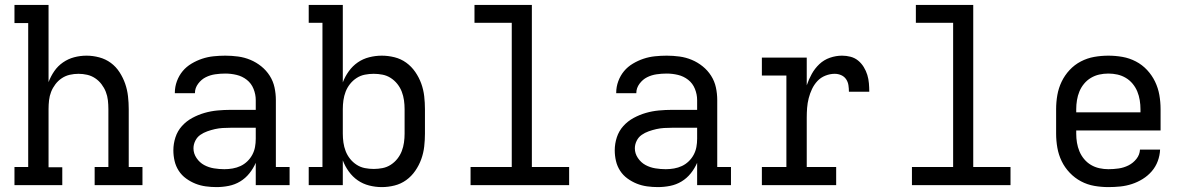

<svg xmlns="http://www.w3.org/2000/svg" viewBox="-20 -755 4840 783"><path d="M234 0H39V-74H95V-661H39V-735H178V-420Q187 -444 201.5 -465Q216 -486 237 -500.5Q258 -515 282.5 -521.5Q307 -528 333 -528Q359 -528 385 -521Q411 -514 432 -498.5Q453 -483 467.5 -460.5Q482 -438 490.5 -413.5Q499 -389 502 -362.5Q505 -336 505 -310V-74H561V0H366V-74H422V-310Q422 -328 420 -346Q418 -364 411.5 -380.5Q405 -397 394 -411.5Q383 -426 368 -436Q353 -446 335.5 -450Q318 -454 300 -454Q282 -454 264.5 -450Q247 -446 232 -436Q217 -426 206 -411.5Q195 -397 188.5 -380.5Q182 -364 180 -346Q178 -328 178 -310V-73H234Z M863 8Q841 8 819 5Q797 2 777 -6Q757 -14 739 -27Q721 -40 709 -58.5Q697 -77 692 -98.5Q687 -120 687 -142Q687 -169 695.5 -195Q704 -221 722 -241Q740 -261 764 -274Q788 -287 814 -294.5Q840 -302 867 -304.5Q894 -307 920 -307H1023V-347Q1023 -370 1014 -392.5Q1005 -415 986.5 -429.5Q968 -444 945 -449.5Q922 -455 899 -455Q878 -455 857.5 -452Q837 -449 819 -440Q801 -431 788 -413.5Q775 -396 775 -376V-375H693V-377Q693 -401 701.5 -424Q710 -447 725 -465Q740 -483 761 -495.5Q782 -508 804.5 -515.5Q827 -523 851 -525.5Q875 -528 899 -528Q925 -528 951 -524.5Q977 -521 1001 -511Q1025 -501 1045.5 -484.5Q1066 -468 1080 -446Q1094 -424 1099.5 -398.5Q1105 -373 1105 -347V-74H1161V0H1023V-91Q1013 -68 997 -48Q981 -28 959.5 -15Q938 -2 913 3Q888 8 863 8ZM895 -65Q912 -65 929 -68Q946 -71 961 -78Q976 -85 988.5 -97Q1001 -109 1009 -124Q1017 -139 1020 -155.5Q1023 -172 1023 -189V-234H921Q904 -234 888 -233Q872 -232 856.5 -228.5Q841 -225 825.5 -219.5Q810 -214 797 -205Q784 -196 776.5 -181Q769 -166 769 -150Q769 -129 781.5 -110.5Q794 -92 812.5 -82Q831 -72 852.5 -68.5Q874 -65 895 -65Z M1537 8Q1511 8 1485.5 1.5Q1460 -5 1439 -19.5Q1418 -34 1402.5 -55.5Q1387 -77 1378 -101V0H1239V-74H1295V-662H1239V-735H1378V-419Q1387 -443 1402.5 -464.5Q1418 -486 1439 -500.5Q1460 -515 1485.5 -521.5Q1511 -528 1537 -528Q1563 -528 1589 -521.5Q1615 -515 1636.5 -499.5Q1658 -484 1673.5 -461.5Q1689 -439 1698 -414Q1707 -389 1710 -362.5Q1713 -336 1713 -310V-210Q1713 -184 1710 -157.5Q1707 -131 1698 -106Q1689 -81 1673.5 -58.5Q1658 -36 1636.5 -20.5Q1615 -5 1589 1.5Q1563 8 1537 8ZM1504 -66Q1522 -66 1540 -69.5Q1558 -73 1573.5 -83Q1589 -93 1600.5 -107.5Q1612 -122 1618.5 -139Q1625 -156 1627.5 -174Q1630 -192 1630 -210V-310Q1630 -328 1627.5 -346Q1625 -364 1618.5 -381Q1612 -398 1600.5 -412.5Q1589 -427 1573.5 -437Q1558 -447 1540 -450.5Q1522 -454 1504 -454Q1486 -454 1468 -450.5Q1450 -447 1434.5 -437Q1419 -427 1407.5 -412.5Q1396 -398 1389.5 -381Q1383 -364 1380.5 -346Q1378 -328 1378 -310V-210Q1378 -192 1380.5 -174Q1383 -156 1389.5 -139Q1396 -122 1407.5 -107.5Q1419 -93 1434.5 -83Q1450 -73 1468 -69.5Q1486 -66 1504 -66Z M1899 0V-74H2067V-662H1915V-735H2149V-74H2301V0Z M2663 8Q2641 8 2619 5Q2597 2 2577 -6Q2557 -14 2539 -27Q2521 -40 2509 -58.5Q2497 -77 2492 -98.5Q2487 -120 2487 -142Q2487 -169 2495.5 -195Q2504 -221 2522 -241Q2540 -261 2564 -274Q2588 -287 2614 -294.5Q2640 -302 2667 -304.5Q2694 -307 2720 -307H2823V-347Q2823 -370 2814 -392.5Q2805 -415 2786.5 -429.5Q2768 -444 2745 -449.5Q2722 -455 2699 -455Q2678 -455 2657.5 -452Q2637 -449 2619 -440Q2601 -431 2588 -413.5Q2575 -396 2575 -376V-375H2493V-377Q2493 -401 2501.5 -424Q2510 -447 2525 -465Q2540 -483 2561 -495.5Q2582 -508 2604.5 -515.5Q2627 -523 2651 -525.5Q2675 -528 2699 -528Q2725 -528 2751 -524.5Q2777 -521 2801 -511Q2825 -501 2845.5 -484.5Q2866 -468 2880 -446Q2894 -424 2899.5 -398.5Q2905 -373 2905 -347V-74H2961V0H2823V-91Q2813 -68 2797 -48Q2781 -28 2759.5 -15Q2738 -2 2713 3Q2688 8 2663 8ZM2695 -65Q2712 -65 2729 -68Q2746 -71 2761 -78Q2776 -85 2788.5 -97Q2801 -109 2809 -124Q2817 -139 2820 -155.5Q2823 -172 2823 -189V-234H2721Q2704 -234 2688 -233Q2672 -232 2656.5 -228.5Q2641 -225 2625.5 -219.5Q2610 -214 2597 -205Q2584 -196 2576.5 -181Q2569 -166 2569 -150Q2569 -129 2581.5 -110.5Q2594 -92 2612.5 -82Q2631 -72 2652.5 -68.5Q2674 -65 2695 -65Z M3087 0V-74H3187V-447H3087V-520H3270V-407Q3278 -431 3290.5 -453.5Q3303 -476 3321.5 -493.5Q3340 -511 3364.5 -519.5Q3389 -528 3414 -528Q3432 -528 3449 -523.5Q3466 -519 3479.5 -508Q3493 -497 3502.5 -481.5Q3512 -466 3517 -449.5Q3522 -433 3523.5 -415.5Q3525 -398 3525 -381H3442Q3442 -394 3440 -407.5Q3438 -421 3430.5 -432Q3423 -443 3410.5 -448.5Q3398 -454 3384 -454Q3365 -454 3346 -446.5Q3327 -439 3313.5 -424.5Q3300 -410 3291.5 -392Q3283 -374 3278 -354.5Q3273 -335 3271.5 -315Q3270 -295 3270 -276V-74H3390V0Z M3699 0V-74H3867V-662H3715V-735H3949V-74H4101V0Z M4500 8Q4471 8 4442.5 3Q4414 -2 4388.5 -15.5Q4363 -29 4342.5 -50.5Q4322 -72 4309.5 -98Q4297 -124 4292 -152.5Q4287 -181 4287 -210V-310Q4287 -339 4292 -367.5Q4297 -396 4309.5 -422Q4322 -448 4342 -469.5Q4362 -491 4388 -504.5Q4414 -518 4442.5 -523Q4471 -528 4500 -528Q4529 -528 4557.5 -523Q4586 -518 4612 -504.5Q4638 -491 4658 -469.5Q4678 -448 4690.5 -422Q4703 -396 4708 -367.5Q4713 -339 4713 -310V-223H4369V-210Q4369 -191 4372 -173Q4375 -155 4382 -138Q4389 -121 4401 -106.5Q4413 -92 4429 -82.5Q4445 -73 4463.5 -69Q4482 -65 4500 -65Q4521 -65 4542 -68Q4563 -71 4582 -80.5Q4601 -90 4614.5 -107Q4628 -124 4629 -145H4711Q4710 -121 4701.5 -98Q4693 -75 4677 -56.5Q4661 -38 4640 -25Q4619 -12 4596 -4.5Q4573 3 4549 5.5Q4525 8 4500 8ZM4631 -297V-310Q4631 -328 4628 -346.5Q4625 -365 4618 -382Q4611 -399 4599 -413.5Q4587 -428 4571 -437.5Q4555 -447 4537 -451Q4519 -455 4500 -455Q4481 -455 4463 -451Q4445 -447 4429 -437.5Q4413 -428 4401 -413.5Q4389 -399 4382 -382Q4375 -365 4372 -346.5Q4369 -328 4369 -310V-297Z"/></svg>

Font: Iosevka HT Extended
Style: Regular
Weight: 400
Width: 7
Monospace: yes
Designer: Belleve Invis
Foundry: Belleve Invis
Version: Version 32.3.0; ttfautohint (v1.8.4)